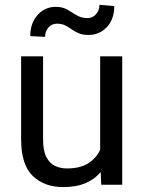

<svg xmlns="http://www.w3.org/2000/svg" viewBox="-20 -760 591 790"><path d="M396.5 0 394.5 -52.2Q370.1 -22.9 332 -6.6Q293.9 9.8 240.2 9.8Q162.6 9.8 114.7 -36.1Q66.9 -82 66.9 -187.5V-528.3H157.2V-186.5Q157.2 -139.2 171.1 -113Q185.1 -86.9 207.5 -76.9Q230 -66.9 254.4 -66.9Q309.6 -66.9 342.8 -87.9Q376 -108.9 392.1 -143.6V-528.3H482.9V0ZM389.2 -740.2 450.2 -734.9Q450.2 -681.2 419.7 -648.7Q389.2 -616.2 344.7 -616.2Q319.8 -616.2 303.7 -623.3Q287.6 -630.4 274.9 -639.4Q262.2 -648.4 248.3 -655.5Q234.4 -662.6 213.9 -662.6Q193.4 -662.6 179.4 -647Q165.5 -631.3 165.5 -608.4L104.5 -611.3Q104.5 -665 134.8 -698.5Q165 -731.9 209.5 -731.9Q237.3 -731.9 256.8 -720.5Q276.4 -709 295.4 -697.3Q314.5 -685.5 340.3 -685.5Q360.8 -685.5 375 -701.4Q389.2 -717.3 389.2 -740.2Z"/></svg>

Font: Vazirmatn UI FD
Style: Regular
Weight: 400
Designer: Saber Rastikerdar
Foundry: Saber Rastikerdar
Version: Version 33.003